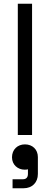

<svg xmlns="http://www.w3.org/2000/svg" viewBox="-20 -720 266 1024"><path d="M151 -700H75V0H151ZM44 119C44 159 75 185 112 185C120 185 125 184 129 183V207C129 226 120 236 102 236H47V284H106C151 284 182 254 182 208V118C182 77 153 50 113 50C74 50 44 77 44 119Z"/></svg>

Font: Space Text
Style: Regular
Weight: 400
Designer: Florian Karsten (Space Text), Colophon Foundry (Space Mono)
Foundry: Florian Karsten
Version: Version 1.003;PS 001.003;hotconv 1.0.88;makeotf.lib2.5.64775